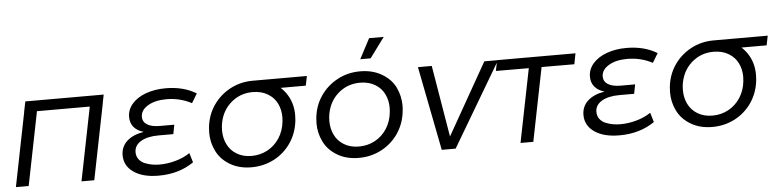

<svg xmlns="http://www.w3.org/2000/svg" viewBox="-45 -961 4863 1197"><g transform="rotate(-5 2386.5 -363.0)"><path d="M105 -460.5 118.5 -527H609L599.5 -480H600L504 0H424L516 -460H185.5L93.5 0H13.5L105.5 -460.5Z M905.5 6.5Q808.5 6.5 751 -33.2Q693.5 -73 693.5 -139.5Q693.5 -192 730.5 -226.8Q767.5 -261.5 837 -273.5Q797 -285 775.8 -310.5Q754.5 -336 754.5 -373.5Q754.5 -419.5 786.2 -456Q818 -492.5 873.2 -512.5Q928.5 -532.5 996.5 -532.5Q1108.5 -532.5 1188 -483.5L1153 -425.5Q1081 -464 995 -464Q924.5 -464 879.2 -436.8Q834 -409.5 834 -367.5Q834 -336 861.8 -318.8Q889.5 -301.5 941 -301.5H1031L1020 -243.5H928Q857.5 -243.5 816.5 -218.8Q775.5 -194 775.5 -151.5Q775.5 -126 789.5 -107.2Q803.5 -88.5 826.2 -79.2Q849 -70 871.5 -66Q894 -62 918 -62Q969 -62 1020.2 -76.5Q1071.5 -91 1109 -117L1127 -57.5Q1034 6.5 908 6.5Z M1488 5Q1410 5 1353 -29.5Q1296 -63.5 1269.5 -118.5Q1243.5 -172 1243.5 -231Q1243.5 -246 1245 -263.5Q1252.5 -341.5 1293.8 -402Q1335 -462.5 1400.5 -497.5Q1465 -532 1543 -532H1881L1869 -472.5H1711.5Q1737 -449.5 1754.5 -420Q1787 -365.5 1787 -296Q1787 -280 1785.5 -263.5Q1777.5 -186 1737 -125.2Q1696.5 -64.5 1631 -29.5Q1565.5 5 1488 5ZM1495 -65.5Q1549 -65.5 1594.5 -90Q1640 -114.5 1669.5 -159.5Q1699 -205 1705 -263.5Q1706.5 -278 1706.5 -290.5Q1706.5 -336.5 1687.8 -375Q1669 -413.5 1630.5 -437Q1590.5 -461.5 1535 -461.5Q1453 -461.5 1394 -407Q1335 -352.5 1325.5 -263.5Q1324.5 -246.5 1324.5 -239Q1324.5 -192.5 1343.5 -153Q1362.5 -113.5 1401 -90Q1440.5 -65.5 1495 -65.5Z M2159.5 5Q2081.5 5 2024.5 -29.5Q1967.5 -63.5 1941 -118.5Q1915 -172 1915 -231Q1915 -246 1916.5 -263.5Q1924 -341.5 1965.2 -402Q2006.5 -462.5 2072 -497.5Q2135.5 -532 2214 -532Q2292 -532 2350 -497.5Q2408 -463 2433.5 -409.5Q2459 -355.5 2459 -297Q2459 -279 2457 -263.5Q2449.5 -186.5 2408.8 -125.5Q2368 -64.5 2302.5 -29.5Q2237 5 2159.5 5ZM2286.5 -607H2221.5L2288 -733H2379.5ZM2341.5 -159.5Q2370.5 -204 2376.5 -263.5Q2378 -278 2378 -290.5Q2378 -336.5 2359.2 -375Q2340.5 -413.5 2302 -437Q2262 -461.5 2207.5 -461.5Q2124.5 -461.5 2065.5 -407Q2006.5 -352.5 1997 -263.5Q1996 -246.5 1996 -239Q1996 -192.5 2015 -153Q2034 -113.5 2072.5 -90Q2112 -65.5 2166.5 -65.5Q2221 -65.5 2266.8 -90Q2312.5 -114.5 2341.5 -159.5Z M2991 -526.5H3077L2765.5 0H2678.5L2575.5 -526.5H2662L2737 -78.5Z M3057.5 -460.5 3071 -527H3561.5L3548.5 -459.5L3343.5 -460L3251.5 0H3171.5L3263.5 -460Z M3789.5 6.5Q3692.5 6.5 3635 -33.2Q3577.5 -73 3577.5 -139.5Q3577.5 -192 3614.5 -226.8Q3651.5 -261.5 3721 -273.5Q3681 -285 3659.8 -310.5Q3638.5 -336 3638.5 -373.5Q3638.5 -419.5 3670.2 -456Q3702 -492.5 3757.2 -512.5Q3812.5 -532.5 3880.5 -532.5Q3992.5 -532.5 4072 -483.5L4037 -425.5Q3965 -464 3879 -464Q3808.5 -464 3763.2 -436.8Q3718 -409.5 3718 -367.5Q3718 -336 3745.8 -318.8Q3773.5 -301.5 3825 -301.5H3915L3904 -243.5H3812Q3741.5 -243.5 3700.5 -218.8Q3659.5 -194 3659.5 -151.5Q3659.5 -126 3673.5 -107.2Q3687.5 -88.5 3710.2 -79.2Q3733 -70 3755.5 -66Q3778 -62 3802 -62Q3853 -62 3904.2 -76.5Q3955.5 -91 3993 -117L4011 -57.5Q3918 6.5 3792 6.5Z M4372 5Q4294 5 4237 -29.5Q4180 -63.5 4153.5 -118.5Q4127.5 -172 4127.5 -231Q4127.5 -246 4129 -263.5Q4136.5 -341.5 4177.8 -402Q4219 -462.5 4284.5 -497.5Q4349 -532 4427 -532H4765L4753 -472.5H4595.5Q4621 -449.5 4638.5 -420Q4671 -365.5 4671 -296Q4671 -280 4669.5 -263.5Q4661.5 -186 4621 -125.2Q4580.5 -64.5 4515 -29.5Q4449.5 5 4372 5ZM4379 -65.5Q4433 -65.5 4478.5 -90Q4524 -114.5 4553.5 -159.5Q4583 -205 4589 -263.5Q4590.5 -278 4590.5 -290.5Q4590.5 -336.5 4571.8 -375Q4553 -413.5 4514.5 -437Q4474.5 -461.5 4419 -461.5Q4337 -461.5 4278 -407Q4219 -352.5 4209.5 -263.5Q4208.5 -246.5 4208.5 -239Q4208.5 -192.5 4227.5 -153Q4246.5 -113.5 4285 -90Q4324.5 -65.5 4379 -65.5Z"/></g></svg>

Font: Argentum Sans Light
Style: Italic
Weight: 300
Italic angle: -11.3°
Designer: Julieta Ulanovsky (font), Owen Earl (portions from Jones font), Cristiano Sobral (main changes and remaster)
Foundry: Julieta Ulanovsky (font), Owen Earl (portions from Jones font), Cristiano Sobral (main changes and remaster)
Version: Version 3.127